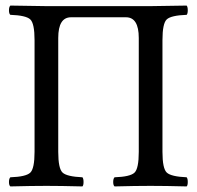

<svg xmlns="http://www.w3.org/2000/svg" viewBox="-20 -667 707 689"><path d="M521 -645Q549.8 -645 649.9 -647Q653.8 -642.1 653.8 -630.1Q653.8 -618.2 649.9 -613.8Q593.8 -611.8 578.4 -597.4Q563 -583 563 -522.9V-122.1Q563 -62 578.6 -47.6Q594.2 -33.2 649.9 -30.8Q653.8 -25.9 653.8 -13.9Q653.8 -2 649.9 2Q573.7 0 520 0Q466.8 0 391.1 2Q386.2 -2 386.2 -13.9Q386.2 -25.9 391.1 -30.8Q447.3 -32.7 462.6 -47.4Q478 -62 478 -122.1V-530.8Q478 -605 432.1 -605H234.9Q189 -605 189 -530.8V-122.1Q189 -62 204.6 -47.6Q220.2 -33.2 275.9 -30.8Q279.8 -25.9 279.8 -13.9Q279.8 -2 275.9 2Q195.8 0 147 0Q95.2 0 17.1 2Q12.2 -2 12.2 -13.9Q12.2 -25.9 17.1 -30.8Q73.2 -32.7 88.6 -47.4Q104 -62 104 -122.1V-522.9Q104 -583 88.6 -597.4Q73.2 -611.8 17.1 -613.8Q12.2 -617.7 12.2 -629.9Q12.2 -642.1 17.1 -647Q117.2 -645 146 -645Z"/></svg>

Font: Linux Libertine
Style: Regular
Weight: 400
Designer: Philipp H. Poll
Foundry: Philipp H. Poll
Version: Version 5.3.0 ; ttfautohint (v0.9)